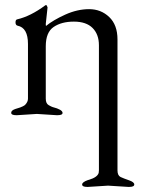

<svg xmlns="http://www.w3.org/2000/svg" viewBox="-20 -450 567 755"><path d="M405 280 326 285H323Q303 285 303 275.5Q303 266 326 258Q327 258 330 257Q363 247 368 230Q369 225 369 220V-272Q369 -315 344 -340Q319 -365 270.5 -365Q222 -365 191 -344Q160 -323 160 -268V-62Q160 -43 171.5 -36.5Q183 -30 187 -29Q226 -19 226 -6Q226 3 206 3H203L125 -2L47 3H44Q24 3 24 -6.5Q24 -16 40.5 -21.5Q57 -27 59.5 -27.5Q62 -28 70 -32Q78 -36 80 -39Q90 -50 90 -62V-277Q90 -341 49 -349Q41 -351 41 -362Q41 -373 48 -374Q100 -386 158 -429Q159 -430 161.5 -430Q164 -430 167 -421L160 -356Q160 -349 161 -348Q189 -371 236.5 -392.5Q284 -414 330.5 -414Q377 -414 409.5 -383Q442 -352 442 -295V220Q442 240 454 246Q467 252 487.5 259Q508 266 508 275.5Q508 285 488 285H485Q485 285 405 280Z"/></svg>

Font: EB Garamond
Style: Regular
Weight: 400
Version: Version 0.012